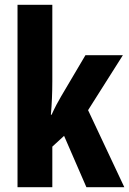

<svg xmlns="http://www.w3.org/2000/svg" viewBox="-20 -780 538 800"><path d="M198 -442V-760H53V0H198V-169L247 -214L340 0H498L347 -321L492 -550H336L235 -379C223 -359 208 -331 195 -302H192C196 -347 198 -394 198 -442Z"/></svg>

Font: Noto Sans Devanagari ExtraCondensed ExtraBold
Style: Regular
Weight: 800
Width: 2
Designer: Jelle Bosma - Monotype Design Team
Foundry: Monotype Imaging Inc.
Version: Version 2.004